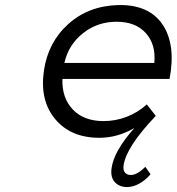

<svg xmlns="http://www.w3.org/2000/svg" viewBox="-20 -549 708 769"><path d="M155.8 -265.1Q171.9 -378.9 253.2 -452.4Q334.5 -525.9 455.1 -528.8Q577.1 -530.8 631.1 -450.7Q685.1 -370.6 659.2 -232.9H230Q227.5 -156.7 271.7 -110.4Q315.9 -64 395 -64Q442.9 -64 487.8 -81.3Q532.7 -98.6 567.9 -130.9L604 -85Q485.8 39.1 475.1 112.8Q472.2 131.8 480.2 141.8Q488.3 151.9 503.9 151.9Q529.3 151.9 562 119.1L583 148.9Q563.5 171.9 538.6 186Q513.7 200.2 488.8 200.2Q458.5 200.2 440.2 180.9Q421.9 161.6 426.8 125Q436 56.2 518.1 -36.1Q450.2 2.9 377.9 2.9Q263.7 2.9 201.2 -71.8Q138.7 -146.5 155.8 -265.1ZM237.8 -296.9H598.1Q605 -371.1 564 -416.5Q522.9 -461.9 446.8 -461.9Q370.6 -461.9 312.5 -416Q254.4 -370.1 237.8 -296.9Z"/></svg>

Font: Trueno Light
Style: Italic
Weight: 300
Designer: Julieta Ulanovsky
Foundry: Julieta Ulanovsky
Version: Version 3.001b | FøM Fix